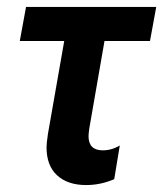

<svg xmlns="http://www.w3.org/2000/svg" viewBox="-20 -522 470 553"><path d="M430 -502 412 -404H281L237 -151Q235 -135 235 -130Q235 -89 276 -89Q302 -89 325 -103L309 -6Q270 11 228 11Q175 11 144.5 -17Q114 -45 114 -98Q114 -108 118 -136L165 -404H37L55 -502Z"/></svg>

Font: Geom Medium
Style: Italic
Weight: 500
Italic angle: -10°
Version: Version 1.102